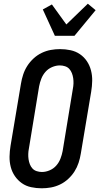

<svg xmlns="http://www.w3.org/2000/svg" viewBox="-20 -1008 540 1036"><path d="M205 8Q176 8 148 2Q120 -4 98 -19.5Q76 -35 60.5 -57.5Q45 -80 38 -107Q31 -134 31.5 -163Q32 -192 37 -222L93 -556Q97 -581 105 -605.5Q113 -630 127 -652Q141 -674 161 -692.5Q181 -711 205 -722.5Q229 -734 254 -738.5Q279 -743 304 -743Q333 -743 361 -737Q389 -731 411.5 -715.5Q434 -700 449 -677.5Q464 -655 471 -628Q478 -601 477.5 -572Q477 -543 472 -513L416 -179Q412 -154 404 -129.5Q396 -105 382 -83Q368 -61 348 -42.5Q328 -24 304 -12.5Q280 -1 255 3.5Q230 8 205 8ZM206 -80Q227 -80 248 -89Q269 -98 283.5 -114.5Q298 -131 306 -151.5Q314 -172 318 -193L373 -528Q376 -543 376.5 -557.5Q377 -572 375 -586Q373 -600 368 -613Q363 -626 354 -636Q345 -646 331 -650.5Q317 -655 303 -655Q282 -655 261 -646Q240 -637 225.5 -620.5Q211 -604 203 -583.5Q195 -563 191 -542L136 -207Q133 -192 132.5 -177.5Q132 -163 134 -149Q136 -135 141 -122Q146 -109 155 -99Q164 -89 178 -84.5Q192 -80 206 -80ZM276 -815 211 -957 260 -984 338 -876 454 -988 496 -953 382 -815Z"/></svg>

Font: Iosevka Curly Slab Semibold
Style: Italic
Weight: 600
Italic angle: -9°
Monospace: yes
Designer: Belleve Invis
Foundry: Belleve Invis
Version: Version 22.1.2; ttfautohint (v1.8.4)